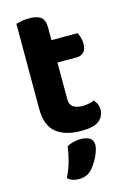

<svg xmlns="http://www.w3.org/2000/svg" viewBox="-129 -669 649 978"><g transform="rotate(-15 196.0 -179.5)"><path d="M209 -159Q209 -131 227 -118.5Q245 -106 277 -106Q292 -106 309 -109.5Q326 -113 338 -118Q347 -108 353 -95Q359 -82 359 -65Q359 -30 331.5 -7.5Q304 15 236 15Q152 15 105 -23.5Q58 -62 58 -149V-598Q69 -601 87 -604.5Q105 -608 126 -608Q170 -608 189.5 -592.5Q209 -577 209 -536V-471H347Q352 -461 357 -445.5Q362 -430 362 -413Q362 -381 347.5 -367Q333 -353 310 -353H209ZM232 219Q217 236 199 242.5Q181 249 161 249Q125 249 103 228Q123 187 133.5 148.5Q144 110 149 72Q163 64 182 59Q201 54 221 54Q250 54 268.5 65Q287 76 287 102Q287 114 282 130Q277 146 269 162.5Q261 179 251 194Q241 209 232 219Z"/></g></svg>

Font: Baloo Paaji 2
Style: Bold
Weight: 700
Designer: Shuchita Grover, Noopur Datye and Ek Type
Foundry: Ek Type
Version: Version 1.640;hotconv 1.0.111;makeotfexe 2.5.65597; ttfautoh